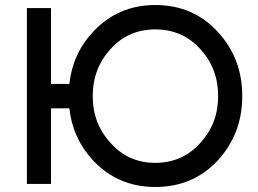

<svg xmlns="http://www.w3.org/2000/svg" viewBox="-20 -732 1025 764"><path d="M598 -615Q705 -615 776 -538Q812 -499 830 -452Q848 -405 848 -350Q848 -294 830 -247.5Q812 -201 776 -162Q705 -84 598 -84Q491 -84 421 -162Q385 -201 367 -247.5Q349 -294 349 -350Q349 -405 367 -452Q385 -499 421 -538Q491 -615 598 -615ZM598 -712Q450 -712 351 -606Q269 -519 256 -398H183V-700H87V0H183V-301H256Q269 -181 351 -93Q450 12 598 12Q748 12 846 -93Q944 -199 944 -350Q944 -500 846 -606Q748 -712 598 -712Z"/></svg>

Font: Unageo
Style: Medium
Weight: 500
Designer: Richard Sepsi
Foundry: Richard Sepsi
Version: Version 2.000